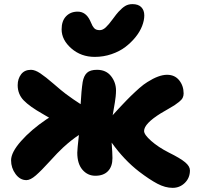

<svg xmlns="http://www.w3.org/2000/svg" viewBox="-20 -906 946 922"><path d="M435.1 -632.8Q369.1 -632.8 322.5 -673.6Q275.9 -714.4 275.9 -765.1Q275.9 -805.7 297.4 -827.9Q318.8 -850.1 353 -850.1Q391.6 -850.1 412.1 -808.1Q414.1 -804.2 418 -795.2Q421.9 -786.1 424.3 -781.7Q426.8 -777.3 431.4 -771.7Q436 -766.1 442.9 -763.7Q449.7 -761.2 459 -761.2Q473.6 -761.2 488 -774.7Q502.4 -788.1 521.2 -814Q540 -839.8 548.8 -849.1Q566.9 -868.7 581.5 -877.4Q596.2 -886.2 616.2 -886.2Q644 -886.2 658.4 -871.6Q672.9 -856.9 672.9 -832Q672.9 -808.1 662.4 -781Q651.9 -753.9 630.9 -727.8Q609.9 -701.7 582 -680.4Q554.2 -659.2 515.6 -646Q477.1 -632.8 435.1 -632.8ZM106.9 -41Q76.2 -41 54.7 -70.3Q33.2 -99.6 33.2 -136.2Q33.2 -174.3 81.1 -228.5Q128.9 -282.7 203.1 -333Q209 -337.4 215.8 -340.8Q203.6 -347.7 185.1 -358.9Q122.1 -394.5 93.5 -424.3Q64.9 -454.1 64.9 -497.1Q64.9 -527.3 81.3 -549.1Q97.7 -570.8 128.9 -570.8Q147.9 -570.8 173.3 -554Q198.7 -537.1 237.8 -503.2Q276.9 -469.2 295.9 -455.1Q333.5 -427.2 367.2 -405.8Q370.6 -470.7 377 -512.2Q382.3 -542 397.7 -556.4Q413.1 -570.8 445.8 -570.8Q489.3 -570.8 513.2 -540.5Q537.1 -510.3 537.1 -471.2Q537.1 -458.5 535.4 -442.1Q533.7 -425.8 531.7 -414.6Q529.8 -403.3 526.1 -381.8Q522.5 -360.4 521 -352.1L523.9 -356Q524.9 -356.9 536.1 -369.4Q547.4 -381.8 552 -386.7Q556.6 -391.6 568.8 -404.5Q581.1 -417.5 588.4 -425Q595.7 -432.6 607.9 -444.6Q620.1 -456.5 629.2 -464.8Q638.2 -473.1 648.9 -482.7Q659.7 -492.2 669.4 -499.5Q679.2 -506.8 688 -512.2Q742.7 -546.9 782.2 -546.9Q819.3 -546.9 840.6 -520.3Q861.8 -493.7 861.8 -457Q861.8 -445.8 857.2 -436.3Q852.5 -426.8 839.8 -416.7Q827.1 -406.7 817.9 -400.6Q808.6 -394.5 785.9 -381.6Q763.2 -368.7 752 -361.8Q671.9 -312 671.9 -276.9Q671.9 -259.3 706.1 -229.2Q740.2 -199.2 790 -173.8Q846.2 -146 869.1 -126.7Q892.1 -107.4 892.1 -87.9Q892.1 -51.8 867.7 -27.8Q843.3 -3.9 809.1 -3.9Q773.4 -3.9 735.6 -23.9Q697.8 -43.9 647.9 -82Q576.2 -137.2 516.1 -221.2Q520 -169.4 520 -147Q520 -106.4 498.5 -84.2Q477.1 -62 438 -62Q400.9 -62 376 -90.8Q351.1 -119.6 351.1 -172.9Q351.1 -187.5 358.9 -257.8Q321.8 -233.4 282.2 -196.8Q258.3 -174.8 218.3 -130.6Q178.2 -86.4 152.1 -63.7Q126 -41 106.9 -41Z"/></svg>

Font: Shantell Sans Irregular Bouncy
Style: Regular
Weight: 800
Designer: Stephen Nixon, Anya Danilova, Shantell Martin
Foundry: Arrow Type
Version: Version 1.006;[9816181b4]